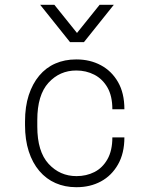

<svg xmlns="http://www.w3.org/2000/svg" viewBox="-20 -768 640 798"><path d="M296 10Q250 10 211 -7Q172 -24 143.5 -57.5Q115 -91 99.5 -139Q84 -187 84 -248V-263Q84 -325 99.5 -372.5Q115 -420 143 -453.5Q171 -487 210 -504Q249 -521 296 -521H298Q354 -521 399 -497Q444 -473 470.5 -427Q497 -381 497 -314H447Q447 -369 426.5 -404.5Q406 -440 372 -457.5Q338 -475 297 -475Q228 -475 181.5 -424Q135 -373 135 -269V-242Q135 -138 182 -87Q229 -36 298 -36Q339 -36 372.5 -53Q406 -70 426.5 -106Q447 -142 447 -197H497Q497 -131 470.5 -84.5Q444 -38 399.5 -14Q355 10 299 10ZM453 -748 329 -593H271L147 -748H206L300 -631L394 -748Z"/></svg>

Font: Chivo Mono Medium Thin
Style: Regular
Weight: 250
Monospace: yes
Version: Version 1.008